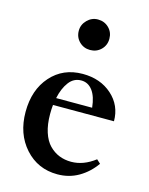

<svg xmlns="http://www.w3.org/2000/svg" viewBox="-105 -730 627 808"><g transform="rotate(15 209.0 -326.0)"><path d="M221.2 -529.8Q193.4 -529.8 174.1 -548.8Q154.8 -567.9 154.8 -596.2Q154.8 -623 174.6 -642.8Q194.3 -662.6 221.2 -662.6Q249.5 -662.6 268.8 -643.6Q288.1 -624.5 288.1 -596.2Q288.1 -567.9 268.8 -548.8Q249.5 -529.8 221.2 -529.8ZM223.6 11.2Q138.2 11.2 82.5 -50.8Q26.9 -112.8 26.9 -208.5Q26.9 -304.7 80.1 -364.7Q133.3 -424.8 218.8 -424.8Q295.9 -424.8 346.2 -379.9Q396.5 -335 396.5 -266.1H130.9Q128.9 -248 128.9 -226.1Q128.9 -181.2 139.9 -147.2Q150.9 -113.3 170.4 -93.5Q189.9 -73.7 213.9 -64.2Q237.8 -54.7 266.1 -54.7Q319.3 -54.7 369.6 -93.3L386.2 -78.1Q357.4 -37.1 315.9 -12.9Q274.4 11.2 223.6 11.2ZM219.7 -396.5Q187 -396.5 166.3 -368.9Q145.5 -341.3 136.2 -297.4H293Q288.1 -345.7 268.8 -371.1Q249.5 -396.5 219.7 -396.5Z"/></g></svg>

Font: Elstob 18pt SemiBold
Style: Regular
Weight: 600
Designer: Peter S. Baker
Version: Version 1.015